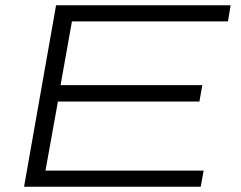

<svg xmlns="http://www.w3.org/2000/svg" viewBox="-20 -706 912 726"><path d="M71 0 192 -686H852L842 -625H252L209 -384H745L734 -322H199L152 -61H750L739 0Z"/></svg>

Font: Archivo Expanded ExtraLight
Style: Italic
Weight: 250
Width: 7
Italic angle: -10°
Designer: Hector Gatti
Foundry: Omnibus-Type
Version: Version 2.001